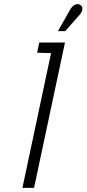

<svg xmlns="http://www.w3.org/2000/svg" viewBox="-20 -905 417 925"><path d="M364 -834Q372 -843 375 -851.5Q378 -860 376.5 -868Q375 -876 367 -881Q360 -886 351 -885Q342 -884 334 -878Q326 -872 320 -862L259 -755H294ZM159 -651 226 -649 88 0H144L293 -700H169Z"/></svg>

Font: Advent Pro
Style: Italic
Weight: 400
Italic angle: -12°
Designer: VivaRado, Andreas Kalpakidis
Foundry: VivaRado, Andreas Kalpakidis
Version: Version 3.000